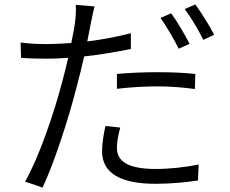

<svg xmlns="http://www.w3.org/2000/svg" viewBox="-20 -799 1040 867"><path d="M508 -465V-398C569 -405 630 -409 692 -409C750 -409 808 -404 860 -397L862 -465C809 -471 748 -473 689 -473C625 -473 560 -470 508 -465ZM523 -223 456 -230C447 -187 441 -152 441 -115C441 -16 527 31 682 31C754 31 820 24 874 16L877 -56C817 -44 748 -36 683 -36C535 -36 508 -85 508 -132C508 -159 514 -190 523 -223ZM753 -739 705 -718C732 -680 767 -619 787 -579L836 -601C815 -643 779 -703 753 -739ZM862 -779 814 -758C843 -720 876 -664 898 -619L947 -642C928 -680 889 -742 862 -779ZM192 -600C156 -600 119 -601 73 -607L75 -538C112 -535 147 -534 190 -534C220 -534 253 -535 288 -538C279 -499 269 -460 260 -426C223 -285 154 -83 93 21L172 48C224 -60 291 -267 327 -410C339 -454 350 -500 360 -544C430 -552 504 -564 571 -578V-649C509 -633 440 -620 374 -612L390 -693C394 -712 401 -749 407 -770L322 -777C324 -757 322 -724 319 -698C316 -677 310 -643 302 -605C263 -602 226 -600 192 -600Z"/></svg>

Font: Noto Sans JP DemiLight
Style: Regular
Weight: 350
Designer: Ryoko NISHIZUKA 西塚涼子 (kana, bopomofo & ideographs); Paul D. Hunt (Latin, Greek & Cyrillic); Sandoll Communications 산돌커뮤니
Foundry: Adobe
Version: Version 2.004;hotconv 1.0.118;makeotfexe 2.5.65603